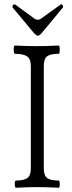

<svg xmlns="http://www.w3.org/2000/svg" viewBox="-20 -880 337 903"><path d="M141 -723 40 -844Q38 -847 39 -851.5Q40 -856 44 -858.5Q48 -861 51 -859L144 -791Q151 -787 158 -787Q166 -787 171 -791L267 -860Q271 -862 274.5 -855Q278 -848 276 -845L175 -723Q164 -712 158 -712Q152 -712 141 -723ZM55 3Q50 3 49.5 -14Q49 -31 55 -31Q92 -31 108.5 -42.5Q125 -54 125 -88V-570Q125 -603 107 -615Q89 -627 50 -627Q45 -627 44.5 -646.5Q44 -666 50 -666Q101 -663 153 -663Q204 -663 256 -666Q261 -666 261 -646.5Q261 -627 256 -627Q218 -627 202 -615.5Q186 -604 186 -570V-88Q186 -54 202 -42.5Q218 -31 256 -31Q261 -31 261 -14Q261 3 256 3Q205 0 156 0Q106 0 55 3Z"/></svg>

Font: Junicode Cond Light
Style: Regular
Weight: 300
Width: 3
Designer: Peter S. Baker
Version: Version 2.201